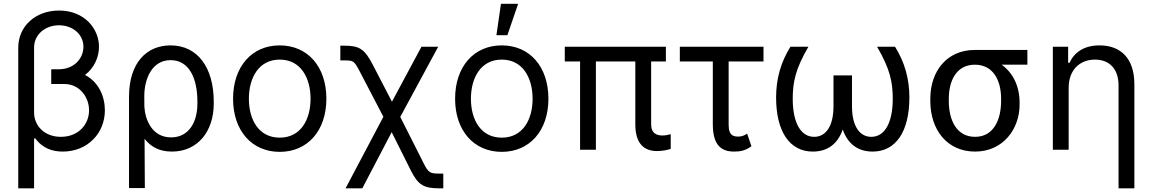

<svg xmlns="http://www.w3.org/2000/svg" viewBox="-20 -793 6105 1017"><path d="M76.7 -541.2V204.5H160.5V-58.2L166.2 -61.1C206 -5.7 259.9 9.9 312.5 9.9C441.8 9.9 535.5 -85.2 535.5 -208.8C535.5 -281.6 503.2 -358 430.4 -396C480.5 -433.9 504.3 -492.2 504.3 -545.5C504.3 -640.6 427.6 -737.2 292.6 -737.2C167.6 -737.2 76.7 -653.4 76.7 -541.2ZM160.5 -197.4V-541.2C160.5 -610.8 220.2 -659.1 292.6 -659.1C365.1 -659.1 421.9 -610.8 421.9 -545.5C421.9 -484.4 373.6 -426.1 291.2 -426.1H251.4V-348H321C400.6 -348 451.7 -279.8 451.7 -208.8C451.7 -133.5 394.9 -68.2 302.6 -68.2C214.5 -68.2 160.5 -127.8 160.5 -197.4Z M663.4 -279.8V203.1H747.2L745.7 -57.9C779.5 -14.6 824.9 9.9 890.6 9.9C1027 9.9 1112.2 -96.6 1112.2 -244.3V-254.3C1112.2 -434.7 1027 -552.6 883.5 -552.6C758.5 -552.6 663.4 -463.1 663.4 -279.8ZM744.3 -281.2C743.6 -373.6 784.1 -474.4 883.5 -474.4C981.5 -474.4 1025.6 -379.3 1025.6 -254.3V-244.3C1025.6 -147.7 981.5 -65.3 886.4 -65.3C784.4 -65.3 748.2 -160.5 744.7 -228.7Z M1461.6 11.4C1609.4 11.4 1708.8 -100.9 1708.8 -269.9C1708.8 -440.3 1609.4 -552.6 1461.6 -552.6C1313.9 -552.6 1214.5 -440.3 1214.5 -269.9C1214.5 -100.9 1313.9 11.4 1461.6 11.4ZM1298.3 -269.9C1298.3 -379.3 1349.4 -477.3 1461.6 -477.3C1573.9 -477.3 1625 -379.3 1625 -269.9C1625 -160.5 1573.9 -63.9 1461.6 -63.9C1349.4 -63.9 1298.3 -160.5 1298.3 -269.9Z M1810.4 204.5H1899.1L2054.7 -93L2156.2 110.1C2195.7 188.9 2226.6 204.5 2307.5 204.5H2328.1V126.4H2307.5C2259.2 126.4 2250 123.2 2225.1 73.9L2100.1 -173.7L2301.1 -545.5H2212.4L2056.1 -254.3L1954.5 -450.3C1911.2 -533.4 1884.2 -551.1 1803.3 -551.1H1782.7V-473H1803.3C1853 -473 1855.8 -470.9 1885.7 -414.1L2010.7 -174.4Z M2637.8 11.4C2785.5 11.4 2884.9 -100.9 2884.9 -269.9C2884.9 -440.3 2785.5 -552.6 2637.8 -552.6C2490.1 -552.6 2390.6 -440.3 2390.6 -269.9C2390.6 -100.9 2490.1 11.4 2637.8 11.4ZM2474.4 -269.9C2474.4 -379.3 2525.6 -477.3 2637.8 -477.3C2750 -477.3 2801.1 -379.3 2801.1 -269.9C2801.1 -160.5 2750 -63.9 2637.8 -63.9C2525.6 -63.9 2474.4 -160.5 2474.4 -269.9ZM2609.4 -606.5H2667.6L2724.4 -772.7H2633.5Z M3507.1 -545.5H2971.6V-467.3H3052.6V0H3136.4V-467.3H3345.2V-134.9C3345.2 -29.8 3393.5 7.1 3460.2 7.1C3494.3 7.1 3518.5 0 3532.7 -4.3V-82.4C3524.1 -79.5 3505.7 -75.3 3490.1 -75.3C3461.6 -75.3 3429 -83.8 3429 -134.9V-467.3H3507.1Z M4024.1 -545.5H3581V-467.3H3755.7V-136.4C3755.7 -31.2 3794 9.9 3867.9 9.9C3899.1 9.9 3927.6 5.7 3960.2 -18.5L3937.5 -85.2C3927.6 -78.1 3910.5 -69.6 3893.5 -69.6C3870.7 -69.6 3839.5 -69.6 3839.5 -132.1V-467.3H4024.1Z M4262.1 -545.5H4166.9C4115.8 -463.8 4090.9 -375.4 4090.9 -277C4090.9 -95.9 4162.6 9.9 4285.5 9.9C4363.6 9.9 4417.6 -30.9 4443.9 -107.2C4470.2 -30.9 4524.1 9.9 4602.3 9.9C4725.1 9.9 4796.9 -95.9 4796.9 -277C4796.9 -375.4 4772 -463.8 4720.9 -545.5H4625.7C4694.6 -427.9 4708.8 -357.2 4708.8 -269.9C4708.8 -142 4665.8 -68.2 4595.2 -68.2C4533.4 -68.2 4492.9 -124.6 4492.9 -230.1V-393.5H4394.9V-230.1C4394.9 -124.6 4354.4 -68.2 4292.6 -68.2C4221.9 -68.2 4179 -142 4179 -269.9C4179 -357.2 4193.2 -427.9 4262.1 -545.5Z M4907.7 -269.9V-258.5C4907.7 -106.5 4995.7 9.9 5144.9 9.9C5294 9.9 5380.7 -110.8 5380.7 -238.6V-248.6C5380.7 -336.6 5345.5 -407.7 5285.5 -450.3H5421.9V-528.4H5143.5C4995.7 -528.4 4907.7 -416.2 4907.7 -269.9ZM5005.7 -258.5V-269.9C5005.7 -366.5 5046.9 -450.3 5143.5 -450.3C5241.5 -450.3 5282.7 -366.5 5282.7 -269.9V-258.5C5282.7 -156.2 5241.5 -68.2 5144.9 -68.2C5046.9 -68.2 5005.7 -156.2 5005.7 -258.5Z M5640.6 -328.1C5640.6 -423.3 5700.3 -477.3 5779.8 -477.3C5858 -477.3 5904.8 -426.1 5904.8 -340.9V204.5H5988.6V-346.6C5988.6 -485.8 5914.8 -552.6 5804 -552.6C5721.6 -552.6 5670.5 -515.6 5644.9 -460.2H5637.8V-545.5H5556.8V0H5640.6Z"/></svg>

Font: Margiela Sans
Style: Regular
Weight: 400
Designer: Stefan Endress, Andreas Faust
Version: Version 1.100;FEAKit 1.0